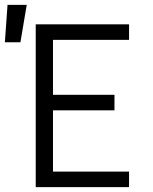

<svg xmlns="http://www.w3.org/2000/svg" viewBox="-58 -770 628 790"><path d="M89 0V-670H473V-606H160V-380H413V-316H160V-64H473V0ZM-38 -596 -27 -750H52L26 -596Z"/></svg>

Font: Lode Term
Style: Regular
Weight: 400
Monospace: yes
Designer: Belleve Invis
Foundry: Belleve Invis
Version: Version 29.2.0